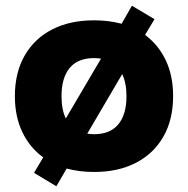

<svg xmlns="http://www.w3.org/2000/svg" viewBox="-20 -590 657 671"><path d="M177 61 99 14 131 -40Q84 -74 58 -128.5Q32 -183 32 -254Q32 -336 66 -395.5Q100 -455 162 -487Q224 -519 309 -519Q360 -519 405 -507L441 -570L520 -523L487 -468Q534 -433 559.5 -379Q585 -325 585 -254Q585 -172 551 -112.5Q517 -53 455 -21Q393 11 309 11Q257 11 213 -1ZM195 -254Q195 -207 210 -176L333 -385Q322 -387 309 -387Q252 -387 223.5 -352.5Q195 -318 195 -254ZM309 -121Q365 -121 393.5 -155.5Q422 -190 422 -254Q422 -300 407 -331L285 -123Q296 -121 309 -121Z"/></svg>

Font: Mulish Black
Style: Regular
Weight: 900
Designer: Vernon Adams
Foundry: Vernon Adams
Version: Version 3.603; ttfautohint (v1.8.3)